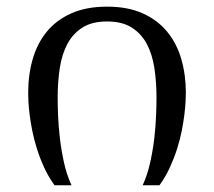

<svg xmlns="http://www.w3.org/2000/svg" viewBox="-20 -549 634 569"><path d="M150.9 -259.3Q150.9 -238.8 152.1 -207Q153.3 -175.3 157.5 -139.4Q161.6 -103.5 169.7 -67.1Q177.7 -30.8 191.9 0H141.6Q123.5 -24.9 110.8 -52.7Q98.1 -80.6 89.4 -108.4Q80.6 -136.2 75.4 -162.6Q70.3 -189 67.6 -210.9Q64.9 -232.9 64.2 -249.5Q63.5 -266.1 63.5 -273.9Q63.5 -327.1 76.9 -373.8Q90.3 -420.4 118.7 -455.1Q147 -489.7 191.4 -509.5Q235.8 -529.3 297.4 -529.3Q358.9 -529.3 402.8 -509.5Q446.8 -489.7 475.3 -455.1Q503.9 -420.4 517.3 -373.8Q530.8 -327.1 530.8 -273.9Q530.8 -265.6 530 -249.3Q529.3 -232.9 526.6 -210.7Q523.9 -188.5 518.8 -162.1Q513.7 -135.7 504.9 -108.2Q496.1 -80.6 483.4 -52.7Q470.7 -24.9 452.6 0H402.8Q417 -30.8 425 -67.1Q433.1 -103.5 437.3 -139.4Q441.4 -175.3 442.6 -207Q443.8 -238.8 443.8 -259.3Q443.8 -306.2 437.5 -347.4Q431.2 -388.7 414.8 -419.2Q398.4 -449.7 370.1 -467.5Q341.8 -485.4 297.4 -485.4Q252.9 -485.4 224.6 -467.5Q196.3 -449.7 179.9 -419.2Q163.6 -388.7 157.2 -347.4Q150.9 -306.2 150.9 -259.3Z"/></svg>

Font: Arian Grqi
Style: Regular
Weight: 400
Designer: Ruben Hakobyan (Tarumian)
Foundry: Ruben Hakobyan (Tarumian)
Version: Version 1.003